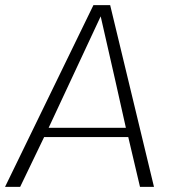

<svg xmlns="http://www.w3.org/2000/svg" viewBox="-30 -731 699 751"><path d="M160.2 -231H462.4Q430.2 -377 363.8 -667Q228 -376 160.2 -231ZM-10.3 0 335.4 -710.9H400.9L572.3 0H517.6L471.7 -194.8H142.6L48.8 0Z"/></svg>

Font: Muli
Style: ExtraLightItalic
Weight: 200
Italic angle: -7°
Designer: Vernon Adams
Foundry: newtypography
Version: Version 2.0; ttfautohint (v1.00rc1.2-2d82) -l 8 -r 50 -G 200